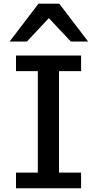

<svg xmlns="http://www.w3.org/2000/svg" viewBox="-20 -1011 532 1031"><path d="M415.5 -712.9V-628.9H296.9V-84H415.5V0H65.9V-84H183.1V-628.9H65.9V-712.9ZM31.7 -788.1 186.5 -991.2H298.3L453.1 -788.1H360.4L242.2 -913.6L124.5 -788.1Z"/></svg>

Font: Lesson One Medium
Style: Regular
Weight: 500
Designer: But Ko, Victor Gaultney, Annie Olsen, Julie Remington, Don Collingsworth, Eric Hays, Becca Hirsbrunner
Version: Version 1.100